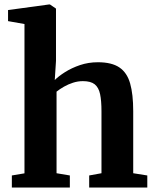

<svg xmlns="http://www.w3.org/2000/svg" viewBox="-20 -839 694 859"><path d="M89.5 -63.5V-731.5L16 -744.5V-794L199 -819H203.5L230.5 -800.5V-566.5L225 -481Q242 -498 271.2 -516.5Q300.5 -535 338 -547.8Q375.5 -560.5 418 -560.5Q480 -560.5 514.2 -537.2Q548.5 -514 562.2 -465.8Q576 -417.5 576 -341.5V-64L639 -54V0H379V-54L434 -64V-341.5Q434 -388 427.8 -417.8Q421.5 -447.5 403.8 -461.8Q386 -476 351 -476Q328.5 -476 306.8 -469Q285 -462 266.2 -451.2Q247.5 -440.5 233 -429V-64L292.5 -54V0H33V-54Z"/></svg>

Font: Merriweather 36pt
Style: Bold
Weight: 700
Designer: Eben Sorkin
Foundry: Eben Sorkin
Version: Version 2.100